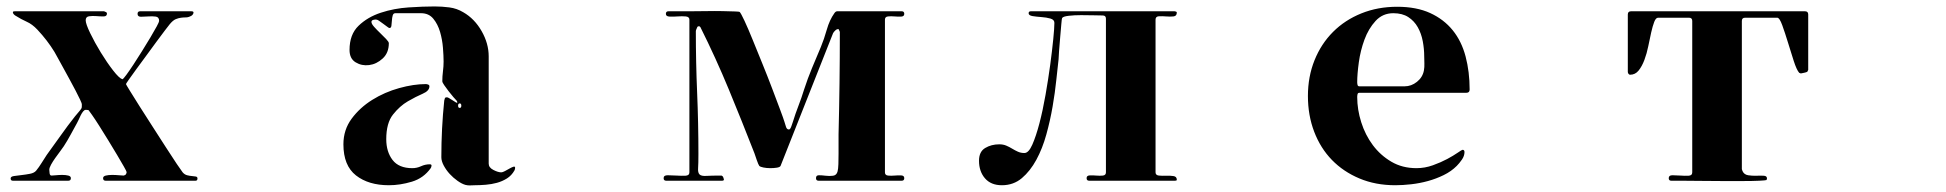

<svg xmlns="http://www.w3.org/2000/svg" viewBox="-20 -568 6040 596"><path d="M310 -530Q312 -528 312 -526Q312 -517 301.5 -517Q291 -517 279 -518Q267 -519 256.5 -517.5Q246 -516 246 -505Q246 -494 260 -465Q274 -436 293 -405Q312 -374 331 -349.5Q350 -325 360 -322Q363 -323 372.5 -336Q382 -349 394.5 -368Q407 -387 421 -409.5Q435 -432 447 -452Q459 -472 466.5 -486Q474 -500 474 -503Q474 -515 463.5 -516.5Q453 -518 440.5 -517Q428 -516 417.5 -516Q407 -516 407 -525Q407 -533 415 -533H574Q582 -533 580.5 -527.5Q579 -522 574 -519Q565 -514 557.5 -514Q550 -514 542 -513Q534 -512 525.5 -508.5Q517 -505 507 -493Q503 -488 491.5 -473Q480 -458 465 -437.5Q450 -417 433.5 -394.5Q417 -372 403 -353Q389 -334 380 -321Q371 -308 371 -307Q371 -306 383 -286.5Q395 -267 413 -238.5Q431 -210 453 -176Q475 -142 494.5 -111.5Q514 -81 528.5 -59.5Q543 -38 547 -33Q553 -26 561 -24Q569 -22 576 -21.5Q583 -21 588 -20Q593 -19 593 -14Q593 -7 587 -7H308Q300 -7 300 -15Q300 -21 308.5 -23Q317 -25 328 -25Q339 -25 349.5 -24Q360 -23 364 -23L369 -25Q373 -29 373 -34Q373 -36 364.5 -51Q356 -66 343.5 -87Q331 -108 316 -132.5Q301 -157 288 -177.5Q275 -198 265.5 -211.5Q256 -225 255 -226Q252 -227 246 -227Q242 -227 238 -222Q234 -217 230.5 -210Q227 -203 224 -196Q221 -189 219 -186Q209 -168 199 -149.5Q189 -131 178 -114Q174 -108 166.5 -98Q159 -88 151.5 -77.5Q144 -67 138.5 -57Q133 -47 133 -41Q133 -37 134 -30Q135 -23 140 -23Q144 -23 153.5 -24Q163 -25 173.5 -25Q184 -25 192 -23Q200 -21 200 -15Q200 -7 192 -7H20Q13 -7 13 -14Q13 -20 23 -21.5Q33 -23 46.5 -24.5Q60 -26 73 -28.5Q86 -31 92 -38Q101 -49 109 -62Q117 -75 125 -87Q147 -117 168.5 -147.5Q190 -178 213 -207Q216 -211 223.5 -219.5Q231 -228 233 -232Q234 -234 234 -238.5Q234 -243 234 -245Q234 -247 228.5 -259Q223 -271 214.5 -287Q206 -303 195.5 -322.5Q185 -342 175.5 -359Q166 -376 159 -389Q152 -402 149 -407Q127 -443 96 -476Q80 -493 63 -500.5Q46 -508 27 -520Q20 -525 20 -530Q20 -532 22 -532.5Q24 -533 26 -533H303Z M1400 -250 1398 -255Q1395 -258 1387.5 -266.5Q1380 -275 1372.5 -285Q1365 -295 1359 -303.5Q1353 -312 1353 -316Q1353 -331 1355 -346.5Q1357 -362 1357 -377Q1357 -394 1355 -419.5Q1353 -445 1346 -469Q1339 -493 1325 -510Q1311 -527 1287 -527H1207Q1201 -527 1199 -520Q1197 -513 1196.5 -504Q1196 -495 1195 -488Q1194 -481 1189 -481Q1187 -481 1182 -485Q1177 -489 1170.5 -493.5Q1164 -498 1158 -502.5Q1152 -507 1149 -507Q1146 -508 1139.5 -506.5Q1133 -505 1133 -500Q1133 -494 1141.5 -484.5Q1150 -475 1160 -465.5Q1170 -456 1178.5 -447Q1187 -438 1187 -434Q1187 -404 1168 -386.5Q1149 -369 1126 -366Q1103 -363 1084 -374.5Q1065 -386 1065 -413Q1065 -461 1093 -488Q1121 -515 1162 -528.5Q1203 -542 1248.5 -545Q1294 -548 1329 -548Q1352 -548 1375 -545Q1398 -542 1418 -530Q1453 -510 1475 -471.5Q1497 -433 1497 -393V-60Q1497 -48 1511.5 -40.5Q1526 -33 1536 -33Q1540 -33 1547.5 -37Q1555 -41 1562 -45Q1569 -49 1574 -50.5Q1579 -52 1579 -47Q1579 -43 1577 -39Q1568 -23 1553.5 -14Q1539 -5 1522.5 -0.5Q1506 4 1488 5.5Q1470 7 1454 7Q1446 7 1439.5 7.5Q1433 8 1425 6Q1414 3 1400.5 -6.5Q1387 -16 1376 -28Q1365 -40 1357.5 -54Q1350 -68 1350 -80Q1350 -169 1359 -256Q1360 -260 1361 -263Q1362 -266 1367 -266Q1371 -266 1382 -258.5Q1393 -251 1397 -249ZM1302 -307Q1305 -307 1309 -305.5Q1313 -304 1313 -300Q1313 -286 1292 -277Q1271 -268 1246 -253.5Q1221 -239 1200 -212.5Q1179 -186 1179 -136Q1179 -97 1198.5 -71.5Q1218 -46 1260 -46Q1274 -46 1287 -52Q1300 -58 1314 -58Q1320 -58 1319.5 -53.5Q1319 -49 1317 -46Q1295 -15 1258.5 -4Q1222 7 1187 7Q1124 7 1085 -23.5Q1046 -54 1046 -120Q1046 -165 1071.5 -199.5Q1097 -234 1135.5 -258Q1174 -282 1219 -294.5Q1264 -307 1302 -307ZM1407 -247Q1402 -247 1402 -240Q1402 -233 1407 -233Q1412 -233 1412 -240Q1412 -247 1407 -247Z M2224 -20Q2226 -16 2227 -11.5Q2228 -7 2221 -7H2048Q2040 -7 2040 -15Q2040 -24 2052.5 -24Q2065 -24 2080 -23Q2095 -22 2107.5 -22.5Q2120 -23 2120 -33V-507Q2120 -516 2108.5 -517Q2097 -518 2083.5 -517Q2070 -516 2058.5 -516.5Q2047 -517 2047 -525Q2047 -533 2055 -533Q2061 -533 2079.5 -533Q2098 -533 2122.5 -533Q2147 -533 2173.5 -533.5Q2200 -534 2222.5 -533.5Q2245 -533 2260 -532.5Q2275 -532 2276 -531Q2280 -527 2291 -503.5Q2302 -480 2316 -445.5Q2330 -411 2346.5 -370.5Q2363 -330 2377 -293Q2391 -256 2401.5 -228Q2412 -200 2415 -190Q2417 -185 2419.5 -175.5Q2422 -166 2429 -166Q2433 -166 2436.5 -176Q2440 -186 2441 -189Q2449 -215 2458.5 -239.5Q2468 -264 2476 -290Q2487 -324 2500.5 -356.5Q2514 -389 2528 -422Q2538 -446 2546.5 -476Q2555 -506 2570 -527Q2574 -533 2579 -533H2779Q2787 -533 2787 -525Q2787 -517 2777.5 -516.5Q2768 -516 2757 -517Q2746 -518 2736.5 -517Q2727 -516 2727 -507V-33Q2727 -24 2736.5 -23Q2746 -22 2757 -23Q2768 -24 2777.5 -23.5Q2787 -23 2787 -15Q2787 -7 2779 -7H2521Q2513 -7 2513 -15Q2513 -24 2522 -24Q2531 -24 2543 -22.5Q2555 -21 2566 -22.5Q2577 -24 2580 -36Q2582 -43 2582.5 -58.5Q2583 -74 2583 -91Q2583 -108 2583 -124.5Q2583 -141 2583 -151Q2585 -231 2586 -310Q2587 -389 2587 -469L2584 -476V-477Q2579 -479 2573.5 -474Q2568 -469 2566 -465L2403 -53Q2401 -49 2391.5 -47.5Q2382 -46 2371 -46Q2360 -46 2350 -48Q2340 -50 2337 -53Q2334 -57 2329 -71.5Q2324 -86 2322 -92Q2283 -192 2242.5 -290Q2202 -388 2154 -484L2150 -487L2145 -485Q2144 -482 2142 -478Q2140 -474 2140 -471Q2140 -375 2144 -280.5Q2148 -186 2148 -90Q2148 -60 2147 -46Q2146 -32 2151.5 -26.5Q2157 -21 2172.5 -22Q2188 -23 2220 -23L2224 -20Z M3413 -510Q3413 -520 3403 -520Q3395 -520 3376 -520.5Q3357 -521 3336 -521Q3315 -521 3297.5 -519Q3280 -517 3277 -512Q3276 -511 3274.5 -493Q3273 -475 3271 -452.5Q3269 -430 3267.5 -409.5Q3266 -389 3266 -384Q3263 -359 3259 -320Q3255 -281 3247.5 -237.5Q3240 -194 3228 -150.5Q3216 -107 3197 -72Q3178 -37 3152 -15Q3126 7 3090 7Q3056 7 3037.5 -14.5Q3019 -36 3019 -69Q3019 -97 3038 -108.5Q3057 -120 3082 -120Q3094 -120 3103.5 -116Q3113 -112 3122 -106.5Q3131 -101 3140 -97Q3149 -93 3160 -93Q3173 -93 3184.5 -119Q3196 -145 3206.5 -185Q3217 -225 3225.5 -273.5Q3234 -322 3240 -366.5Q3246 -411 3249.5 -446.5Q3253 -482 3253 -497Q3253 -507 3240.5 -510.5Q3228 -514 3213 -515Q3198 -516 3185.5 -518Q3173 -520 3173 -527Q3173 -533 3180 -533H3626Q3628 -533 3630.5 -532Q3633 -531 3633 -529Q3633 -518 3622.5 -517Q3612 -516 3600 -517Q3588 -518 3577.5 -517.5Q3567 -517 3567 -507V-33Q3567 -24 3577.5 -23Q3588 -22 3600 -22.5Q3612 -23 3622.5 -21.5Q3633 -20 3633 -10Q3633 -8 3631 -7.5Q3629 -7 3627 -7H3361Q3353 -7 3353 -15Q3353 -23 3362.5 -23.5Q3372 -24 3383 -23Q3394 -22 3403.5 -23Q3413 -24 3413 -33Z M4200 -280Q4195 -280 4194 -275.5Q4193 -271 4193 -267Q4193 -228 4205.5 -188.5Q4218 -149 4241.5 -117.5Q4265 -86 4299 -66Q4333 -46 4377 -46Q4403 -46 4428 -55Q4453 -64 4472.5 -74.5Q4492 -85 4505 -94Q4518 -103 4520 -103Q4526 -103 4526 -96Q4526 -84 4518 -72.5Q4510 -61 4502 -53Q4485 -36 4461.5 -24.5Q4438 -13 4412.5 -6Q4387 1 4360.5 4Q4334 7 4311 7Q4250 7 4200 -14Q4150 -35 4114.5 -71.5Q4079 -108 4059.5 -159Q4040 -210 4040 -270Q4040 -330 4060.5 -381Q4081 -432 4118 -469Q4155 -506 4206 -526.5Q4257 -547 4317 -547Q4377 -547 4419.5 -527.5Q4462 -508 4489.5 -474Q4517 -440 4529.5 -392.5Q4542 -345 4542 -290Q4542 -280 4532 -280ZM4340 -300Q4361 -300 4378.5 -314Q4396 -328 4400 -349Q4402 -360 4401.5 -371Q4401 -382 4401 -393Q4401 -416 4396.5 -440Q4392 -464 4381 -483.5Q4370 -503 4351.5 -515Q4333 -527 4305 -527Q4272 -527 4250 -503Q4228 -479 4215.5 -445Q4203 -411 4198 -374.5Q4193 -338 4193 -313Q4193 -309 4194 -304.5Q4195 -300 4200 -300Z M5590 -345Q5585 -343 5580 -342Q5575 -341 5570 -340L5565 -342Q5557 -351 5548 -379Q5539 -407 5530 -436.5Q5521 -466 5512.5 -489.5Q5504 -513 5497 -513H5397Q5387 -513 5387 -503V-43L5389 -37Q5394 -26 5406.5 -24Q5419 -22 5432 -22.5Q5445 -23 5455 -22.5Q5465 -22 5465 -14Q5465 -11 5463 -9Q5461 -8 5441 -7Q5421 -6 5391 -6Q5361 -6 5325.5 -6Q5290 -6 5258 -6.5Q5226 -7 5201 -7Q5176 -7 5168 -7Q5160 -7 5160 -15Q5160 -24 5171.5 -24Q5183 -24 5196.5 -23Q5210 -22 5221.5 -22.5Q5233 -23 5233 -33V-503Q5233 -513 5223 -513H5127Q5120 -513 5115 -500Q5110 -487 5105.5 -467Q5101 -447 5096.5 -424.5Q5092 -402 5084.5 -382Q5077 -362 5066.5 -349Q5056 -336 5040 -336Q5037 -336 5035 -339Q5033 -342 5033 -345V-523Q5033 -533 5043 -533H5583Q5593 -533 5593 -523V-351Z"/></svg>

Font: SoukouMincho
Style: Regular
Weight: 400
Designer: Dr. Ken Lunde (project architect, glyph set definition & overall production); Masataka HATTORI  (production & ideograph 
Foundry: Adobe Systems Incorporated
Version: Version 1.00